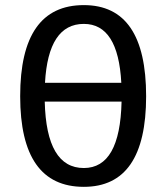

<svg xmlns="http://www.w3.org/2000/svg" viewBox="-20 -723 648 748"><path d="M154.3 -327.1Q160.6 -68.4 306.6 -68.4Q447.8 -68.4 453.6 -327.1ZM452.6 -400.4Q440.4 -629.9 306.6 -629.9Q168 -629.9 155.3 -400.4ZM58.6 -348.1Q58.6 -703.1 306.6 -703.1Q549.3 -703.1 549.3 -348.1Q549.3 4.9 306.6 4.9Q58.6 4.9 58.6 -348.1Z"/></svg>

Font: Sansation
Style: Regular
Weight: 400
Designer: Bernd Montag
Version: Version 1.301